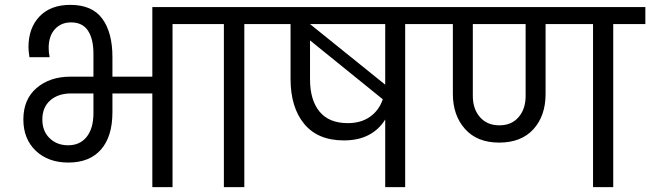

<svg xmlns="http://www.w3.org/2000/svg" viewBox="-20 -769 2672 789"><path d="M822 -740V-670H689V0H606V-385H442V-308Q442 -208 395 -154.5Q348 -101 261 -101Q178 -101 127 -149.5Q76 -198 76 -278Q76 -361 130.5 -407.5Q185 -454 270 -454H364V-548Q364 -609 341.5 -643Q319 -677 272 -677Q231 -677 205.5 -649Q180 -621 180 -572Q180 -553 184 -534H101Q97 -560 97 -575Q97 -654 142.5 -701.5Q188 -749 269 -749Q359 -749 400.5 -692Q442 -635 442 -535V-454H606V-740ZM364 -385H272Q219 -385 186.5 -356.5Q154 -328 154 -278Q154 -230 184 -201Q214 -172 260 -172Q309 -172 336.5 -207Q364 -242 364 -304Z M900 0V-670H768V-740H1115V-670H984V0Z M1777 -670H1645V0H1563V-278Q1538 -237 1495.5 -214.5Q1453 -192 1393 -192Q1286 -192 1230 -260Q1174 -328 1174 -445V-670H1062V-740H1777ZM1563 -670H1254L1563 -421ZM1409 -263Q1464 -263 1501 -289.5Q1538 -316 1553 -361L1254 -603V-443Q1254 -358 1293 -310.5Q1332 -263 1409 -263Z M2632 -670H2500V0H2417V-670H2222V-383Q2222 -293 2172 -238Q2122 -183 2031 -183Q1941 -183 1891 -239Q1841 -295 1841 -383V-670H1723V-740H2632ZM2140 -670H1923V-375Q1923 -321 1952.5 -287.5Q1982 -254 2032 -254Q2082 -254 2111 -287.5Q2140 -321 2140 -375Z"/></svg>

Font: Fz Poppins
Style: Regular
Weight: 400
Designer: Ninad Kale (Devanagari), Jonny Pinhorn (Latin)
Foundry: Indian Type Foundry
Version: Vit hóa bi Vntype.Com & FontZin.Com